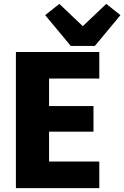

<svg xmlns="http://www.w3.org/2000/svg" viewBox="-20 -970 641 990"><path d="M233 -565V-423H462V-291H233V-137H492V0H62V-702H492V-565ZM345 -733 213 -892 286 -950 407 -835 528 -950 601 -892 469 -733Z"/></svg>

Font: IBM-Poppins
Style: Poppins-Bold
Weight: 700
Designer: Mike Abbink, Paul van der Laan, Pieter van Rosmalen, Ben Mitchell, Mark Frömberg
Foundry: Bold Monday
Version: Version 1.1